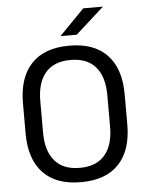

<svg xmlns="http://www.w3.org/2000/svg" viewBox="-57 -871 712 929"><g transform="rotate(-5 299.0 -406.5)"><path d="M299 12Q178 12 115 -54.8Q52 -121.5 52 -246V-393.5Q52 -517.5 115 -584.2Q178 -651 299 -651Q420 -651 483 -584.2Q546 -517.5 546 -393.5V-246Q546 -121.5 483 -54.8Q420 12 299 12ZM299 -57.5Q380 -57.5 421 -105.8Q462 -154 462 -242.5V-397Q462 -485.5 421 -533.5Q380 -581.5 299 -581.5Q218.5 -581.5 177.5 -533.5Q136.5 -485.5 136.5 -397V-242.5Q136.5 -154 177.5 -105.8Q218.5 -57.5 299 -57.5ZM382.5 -825H476.5V-823.5L340 -700.5H262V-701.5Z"/></g></svg>

Font: Anek Odia
Style: Regular
Weight: 400
Designer: Yesha Goshar & Mahesh Sahu (Odia), Yesha Goshar (Latin)
Foundry: Ek Type
Version: Version 1.003